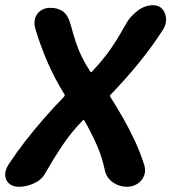

<svg xmlns="http://www.w3.org/2000/svg" viewBox="-49 -707 658 737"><path d="M24 10Q1 10 -13 -1.5Q-27 -13 -29 -32.5Q-31 -52 -16 -76Q13 -120 47.5 -164.5Q82 -209 120 -252.5Q158 -296 197 -336Q201 -341 199 -344Q162 -403 134.5 -466Q107 -529 88 -592Q80 -616 85.5 -635.5Q91 -655 106.5 -666Q122 -677 145 -677Q173 -677 193 -663Q213 -649 224 -606Q233 -573 242 -545.5Q251 -518 264 -491Q277 -464 297 -433Q300 -427 305 -433Q335 -465 357 -493.5Q379 -522 397.5 -552Q416 -582 435 -616Q449 -642 477.5 -664.5Q506 -687 539 -687Q561 -687 574 -672.5Q587 -658 588.5 -636Q590 -614 576 -592Q535 -528 484 -465.5Q433 -403 376 -344Q372 -340 374 -336Q400 -295 424.5 -252Q449 -209 469.5 -164.5Q490 -120 504 -76Q512 -52 504 -32.5Q496 -13 478.5 -1.5Q461 10 438 10Q409 10 385 -6.5Q361 -23 354 -51Q343 -104 323 -149.5Q303 -195 275 -244Q271 -249 267 -243Q224 -199 189 -146.5Q154 -94 124 -41Q110 -16 81 -3Q52 10 24 10Z"/></svg>

Font: Winky Sans SemiBold
Style: Italic
Weight: 600
Italic angle: -8.97852°
Designer: Simon Atzbach
Foundry: typofactur
Version: Version 1.205